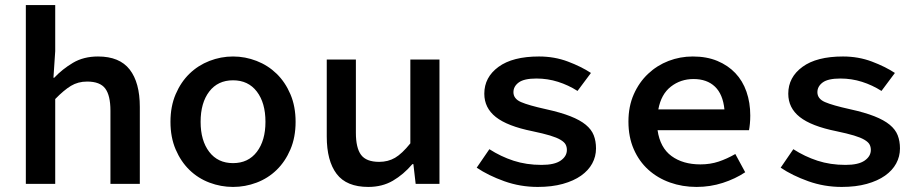

<svg xmlns="http://www.w3.org/2000/svg" viewBox="-20 -726 3640 758"><path d="M82 0V-706H198V-524L191 -419H194Q226 -453 268 -478Q310 -503 367 -503Q452 -503 492 -451.5Q532 -400 532 -304V0H416V-289Q416 -349 395.5 -376.5Q375 -404 324 -404Q288 -404 260 -387Q232 -370 198 -335V0Z M900 12Q852 12 807 -5Q762 -22 728 -55Q694 -88 673.5 -136Q653 -184 653 -245Q653 -306 673.5 -354Q694 -402 728 -435Q762 -468 807 -485.5Q852 -503 900 -503Q948 -503 993 -485.5Q1038 -468 1072 -435Q1106 -402 1126.5 -354Q1147 -306 1147 -245Q1147 -184 1126.5 -136Q1106 -88 1072 -55Q1038 -22 993 -5Q948 12 900 12ZM900 -82Q960 -82 994 -126.5Q1028 -171 1028 -245Q1028 -320 994 -364.5Q960 -409 900 -409Q840 -409 806 -364.5Q772 -320 772 -245Q772 -171 806 -126.5Q840 -82 900 -82Z M1434 12Q1348 12 1309 -39.5Q1270 -91 1270 -187V-491H1385V-202Q1385 -142 1405.5 -114.5Q1426 -87 1477 -87Q1512 -87 1539.5 -103Q1567 -119 1600 -160V-491H1715V0H1621L1612 -78H1608Q1573 -37 1531 -12.5Q1489 12 1434 12Z M2103 12Q2034 12 1971 -10.5Q1908 -33 1862 -64L1912 -137Q1957 -108 2007.5 -91.5Q2058 -75 2118 -75Q2169 -75 2193.5 -92Q2218 -109 2218 -134Q2218 -146 2213 -155.5Q2208 -165 2193 -174Q2178 -183 2151.5 -191Q2125 -199 2082 -208Q1983 -228 1937.5 -264Q1892 -300 1892 -356Q1892 -421 1948 -462Q2004 -503 2108 -503Q2169 -503 2222 -483Q2275 -463 2313 -438L2260 -367Q2224 -390 2183 -403Q2142 -416 2098 -416Q2049 -416 2028 -400.5Q2007 -385 2007 -362Q2007 -336 2037 -323Q2067 -310 2135 -295Q2194 -282 2232 -267Q2270 -252 2292.5 -233.5Q2315 -215 2324 -192Q2333 -169 2333 -140Q2333 -108 2318 -80.5Q2303 -53 2274 -32.5Q2245 -12 2202 0Q2159 12 2103 12Z M2730 12Q2674 12 2625 -5.5Q2576 -23 2539.5 -56Q2503 -89 2482 -137Q2461 -185 2461 -246Q2461 -306 2482 -353.5Q2503 -401 2538.5 -434.5Q2574 -468 2619.5 -485.5Q2665 -503 2715 -503Q2770 -503 2812 -485.5Q2854 -468 2883 -437.5Q2912 -407 2927 -364Q2942 -321 2942 -270Q2942 -253 2940.5 -237.5Q2939 -222 2937 -212H2576Q2586 -143 2631 -110Q2676 -77 2745 -77Q2784 -77 2817 -88Q2850 -99 2883 -118L2922 -46Q2883 -20 2833.5 -4Q2784 12 2730 12ZM2718 -414Q2667 -414 2628.5 -384Q2590 -354 2579 -294H2840Q2834 -354 2802.5 -384Q2771 -414 2718 -414Z M3303 12Q3234 12 3171 -10.5Q3108 -33 3062 -64L3112 -137Q3157 -108 3207.5 -91.5Q3258 -75 3318 -75Q3369 -75 3393.5 -92Q3418 -109 3418 -134Q3418 -146 3413 -155.5Q3408 -165 3393 -174Q3378 -183 3351.5 -191Q3325 -199 3282 -208Q3183 -228 3137.5 -264Q3092 -300 3092 -356Q3092 -421 3148 -462Q3204 -503 3308 -503Q3369 -503 3422 -483Q3475 -463 3513 -438L3460 -367Q3424 -390 3383 -403Q3342 -416 3298 -416Q3249 -416 3228 -400.5Q3207 -385 3207 -362Q3207 -336 3237 -323Q3267 -310 3335 -295Q3394 -282 3432 -267Q3470 -252 3492.5 -233.5Q3515 -215 3524 -192Q3533 -169 3533 -140Q3533 -108 3518 -80.5Q3503 -53 3474 -32.5Q3445 -12 3402 0Q3359 12 3303 12Z"/></svg>

Font: Source Code Pro Semibold
Style: Regular
Weight: 600
Monospace: yes
Designer: Paul D. Hunt, Teo Tuominen
Foundry: Adobe Systems Incorporated
Version: Version 2.030;PS 1.000;hotconv 16.6.51;makeotf.lib2.5.65220